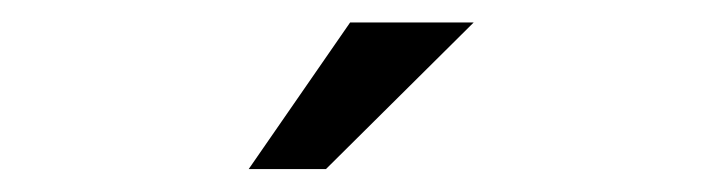

<svg xmlns="http://www.w3.org/2000/svg" viewBox="-20 -743 640 170"><path d="M290 -723.1 200.2 -593.3H268.6L399.4 -723.1Z"/></svg>

Font: Roboto Mono
Style: Regular
Weight: 400
Monospace: yes
Designer: Google
Version: Version 3.000